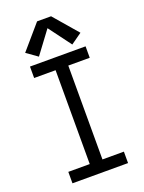

<svg xmlns="http://www.w3.org/2000/svg" viewBox="-177 -1054 854 1136"><g transform="rotate(-20 250.0 -486.0)"><path d="M75 0V-72H210V-663H75V-735H425V-663H290V-72H425V0ZM145 -772 76 -821 206 -972H294L424 -821L355 -772L250 -913Z"/></g></svg>

Font: Iosevka SS01
Style: Regular
Weight: 400
Monospace: yes
Designer: Belleve Invis
Foundry: Belleve Invis
Version: 2.3.3; ttfautohint (v1.8.3)